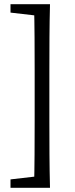

<svg xmlns="http://www.w3.org/2000/svg" viewBox="-20 -735 358 914"><path d="M180 -715V-660H160L30 -675V-715ZM180 104V159H30V119L160 104ZM215 -398V-158Q215 -79 215.5 0.5Q216 80 218 159H142Q144 82 144.5 2Q145 -78 145 -158V-398Q145 -477 144.5 -556.5Q144 -636 142 -715H218Q216 -638 215.5 -558Q215 -478 215 -398Z"/></svg>

Font: Adobe Variable Font Prototype
Style: Regular
Weight: 389
Designer: Frank Grießhammer
Foundry: Adobe
Version: Version 1.004;hotconv 1.0.113;makeotfexe 2.5.65598